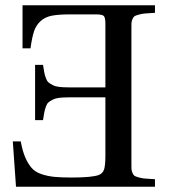

<svg xmlns="http://www.w3.org/2000/svg" viewBox="-20 -712 646 732"><path d="M28.8 -172.9H59.1Q65.9 -135.7 76.4 -111.6Q86.9 -87.4 100.6 -71.8Q114.3 -56.2 137.5 -48.3Q160.6 -40.5 186.3 -37.8Q211.9 -35.2 252.9 -35.2Q330.6 -35.2 356.9 -44.9Q372.1 -51.3 377 -66.7Q381.8 -82 381.8 -120.1V-340.8H242.2Q220.7 -340.8 206.1 -339.1Q191.4 -337.4 180.9 -332Q170.4 -326.7 164.6 -321.5Q158.7 -316.4 154.5 -304.2Q150.4 -292 148.7 -282.7Q147 -273.4 144 -253.9H113.8V-464.8H144Q147 -445.8 148.7 -436.5Q150.4 -427.2 154.5 -415.3Q158.7 -403.3 164.6 -398.2Q170.4 -393.1 180.9 -387.7Q191.4 -382.3 206.1 -380.6Q220.7 -378.9 242.2 -378.9H381.8V-621.1Q381.8 -645 375.7 -651.1Q369.6 -657.2 345.2 -657.2H247.1Q203.1 -657.2 177.2 -652.1Q151.4 -647 134.3 -631.1Q117.2 -615.2 109.6 -592.3Q102.1 -569.3 96.2 -527.8H65.9V-691.9H570.8V-663.1Q545.4 -661.6 533.2 -660.6Q521 -659.7 508.8 -656.2Q496.6 -652.8 492.7 -650.1Q488.8 -647.5 485.1 -639.2Q481.4 -630.9 481.2 -623.3Q481 -615.7 481 -599.1V-92.8Q481 -76.2 481.2 -68.6Q481.4 -61 485.1 -52.7Q488.8 -44.4 492.7 -41.7Q496.6 -39.1 508.8 -35.6Q521 -32.2 533.2 -31.2Q545.4 -30.3 570.8 -28.8V0H41Z"/></svg>

Font: Heuristica
Style: Regular
Weight: 400
Version: Version 1.0.2